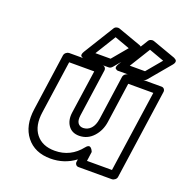

<svg xmlns="http://www.w3.org/2000/svg" viewBox="-145 -931 1053 1096"><g transform="rotate(20 381.0 -383.0)"><path d="M96.2 -199.2 145 -543.9Q147 -554.7 156 -561.8Q165 -568.8 173.8 -568.8H376Q386.7 -568.8 392.6 -561Q398.4 -553.2 397 -543.9L356 -255.9Q351.6 -224.6 362.5 -209.2Q373.5 -193.8 395 -193.8Q422.4 -194.8 441.2 -215.1Q460 -235.4 465.8 -274.9L503.9 -543.9Q505.9 -554.7 514.9 -561.8Q523.9 -568.8 533.2 -568.8H734.9Q745.6 -568.8 751.5 -561Q757.3 -553.2 755.9 -543.9L678.2 0Q676.8 10.7 667.5 17.8Q658.2 24.9 648.9 24.9H446.8Q436 24.9 430.2 17.1Q424.3 9.3 425.8 0L428.2 -15.1Q362.3 34.2 278.8 34.2Q182.6 34.2 131.8 -30.5Q81.1 -95.2 96.2 -199.2ZM146 -199.2Q133.3 -113.8 171.9 -64.9Q210.4 -16.1 286.1 -16.1Q382.3 -16.1 443.8 -94.2Q451.7 -104.5 459 -106.9Q466.3 -109.4 471.4 -105.5Q476.6 -101.6 480.5 -96.2Q484.4 -90.8 486.3 -85.9L487.8 -81.1L480 -24.9H631.8L703.1 -519H550.8L516.1 -274.9Q508.3 -220.2 473.6 -182.4Q439 -144.5 388.2 -144Q343.8 -144 321.5 -176Q299.3 -208 306.2 -255.9L344.2 -519H191.9ZM251 -605 362.8 -786.1Q367.7 -794.9 377.4 -798.1Q387.2 -801.3 395 -798.8L537.1 -748Q549.8 -741.7 552.2 -734.9Q555.7 -724.6 543.9 -710L435.1 -580.1Q425.3 -568.8 413.1 -568.8H268.1Q268.1 -569.3 263.9 -568.6Q259.8 -567.9 254.9 -569.8Q250 -571.8 246.1 -575Q242.2 -578.1 243.2 -585.9Q244.1 -593.8 251 -605ZM314.9 -619.1H407.2L483.9 -710.9L392.1 -744.1ZM460 -605 571.8 -786.1Q576.7 -794.9 586.4 -798.1Q596.2 -801.3 604 -798.8L746.1 -748Q758.8 -741.7 761.2 -734.9Q764.6 -724.6 752.9 -710L644 -580.1Q634.3 -568.8 622.1 -568.8H477.1Q477.1 -569.3 472.9 -568.6Q468.8 -567.9 463.9 -569.8Q459 -571.8 455.1 -575Q451.2 -578.1 452.1 -585.9Q453.1 -593.8 460 -605ZM523.9 -619.1H616.2L692.9 -710.9L601.1 -744.1Z"/></g></svg>

Font: Trueno ExtraBold Outline
Style: Italic
Weight: 800
Width: 6
Designer: Julieta Ulanovsky
Foundry: Julieta Ulanovsky
Version: Version 3.001b | FøM Fix